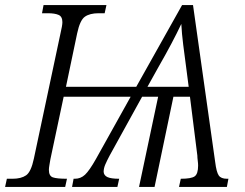

<svg xmlns="http://www.w3.org/2000/svg" viewBox="-41 -734 962 754"><path d="M-21 0 -14 -32H8Q42 -32 61.5 -45.5Q81 -59 92 -111L197 -605Q200 -618 202 -629Q204 -640 204 -647Q204 -669 189 -675.5Q174 -682 147 -682H124L130 -714H377L370 -682H346Q312 -682 292.5 -668.5Q273 -655 262 -603L218 -393H494L674 -714H717L804 -98Q809 -58 818 -45Q827 -32 850 -32H856L850 0H662L669 -32Q710 -32 723.5 -41.5Q737 -51 737 -84Q737 -92 735.5 -103.5Q734 -115 734 -123L705 -354H640L566 0H505L580 -354H517L389 -122Q379 -103 372.5 -88Q366 -73 366 -59Q367 -45 381 -38.5Q395 -32 427 -32L420 0H242L248 -32H253Q276 -32 293 -48Q310 -64 336 -110L472 -354H209L157 -109Q155 -97 153 -85.5Q151 -74 151 -67Q151 -43 166.5 -37.5Q182 -32 222 -32L215 0ZM538 -393H700L690 -470Q684 -514 678.5 -558Q673 -602 671 -640Q654 -604 631.5 -561.5Q609 -519 582 -472Z"/></svg>

Font: Noto Serif SemiCondensed Light
Style: Italic
Weight: 300
Width: 4
Italic angle: -12°
Designer: Monotype Design Team
Foundry: Monotype Imaging Inc.
Version: Version 2.013; ttfautohint (v1.8.4.7-5d5b)